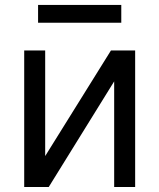

<svg xmlns="http://www.w3.org/2000/svg" viewBox="-20 -747 637 767"><path d="M160.5 -123.6 423.3 -545.5H519.9V0H436.1V-421.9L174.7 0H76.7V-545.5H160.5ZM464.5 -727.3V-656.2H132.1V-727.3Z"/></svg>

Font: Inter Zeller
Style: Regular
Weight: 400
Designer: Rasmus Andersson; Joe Bland
Foundry: zeller
Version: Version 3.015;git-dec3a8cb1